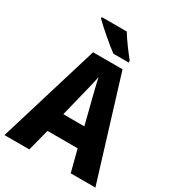

<svg xmlns="http://www.w3.org/2000/svg" viewBox="-217 -1058 1081 1185"><g transform="rotate(30 324.0 -465.5)"><path d="M334 -931H156V-921C192 -885 285 -804 331 -771H440V-784C412 -818 360 -887 334 -931ZM472 0H648L428 -716H218L0 0H177L217 -155H432ZM360 -450 400 -293H250L289 -451C298 -487 317 -561 324 -601C332 -559 350 -491 360 -450Z"/></g></svg>

Font: Noto Sans Sinhala UI SemiCondensed ExtraBold
Style: Regular
Weight: 800
Width: 4
Designer: Jelle Bosma - Monotype Design Team
Foundry: Monotype Imaging Inc.
Version: Version 2.006